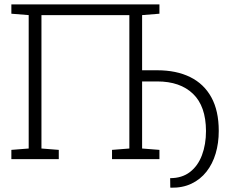

<svg xmlns="http://www.w3.org/2000/svg" viewBox="-20 -731 1066 882"><path d="M765.1 131.3 762.2 130.4 761.7 87.4Q815.9 87.4 852.5 59.3Q889.2 31.2 907.7 -18.1Q926.3 -67.4 926.3 -129.4Q925.8 -243.2 866.7 -300Q807.6 -356.9 702.6 -356.9H632.8V-48.8L712.4 -42.5V0H494.6V-42.5L574.2 -48.8V-661.6H170.4V-48.8L250 -42.5V0H32.2V-42.5L111.8 -48.8V-661.6L32.2 -668V-710.9H712.4V-668L632.8 -661.6V-408.2H702.6Q790 -408.2 853.5 -377Q917 -345.7 950.9 -283.9Q984.9 -222.2 984.9 -129.4Q984.9 -73.7 970.7 -25.9Q956.5 22 928.5 57.6Q900.4 93.3 859.4 112.8Q818.4 132.3 765.1 131.3Z"/></svg>

Font: Roboto Slab LO Light
Style: Regular
Weight: 300
Designer: Google
Version: Version 2.000